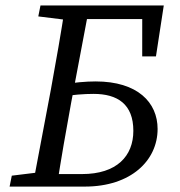

<svg xmlns="http://www.w3.org/2000/svg" viewBox="-20 -690 664 710"><path d="M15.5 0H142.2L152.3 -55.4H146.1L23.6 -40.4L15.5 0ZM100.3 0H190.1C206.1 -103 224.1 -207 243.1 -310L311.1 -669.7H221.3C205.3 -566.7 187.3 -462.7 168.3 -359.7L100.3 0ZM142.3 0H293.5C464.9 0 562.8 -97 562.8 -213.1C562.8 -311 489.1 -388.9 333.5 -388.9C298 -388.9 253.1 -384.8 210.1 -377.8L202 -331.7C247.2 -339.7 292.1 -342.8 326 -342.8C414.7 -342.8 473.1 -304.8 473.1 -206.2C473.1 -113.2 412.2 -46.3 283.2 -46.3H151.3L142.3 0ZM121.6 -629.3 243.1 -614.3H255.2L266.2 -669.7H129.7L121.6 -629.3ZM505.9 -481.4H556.7L585.6 -669.7H266.2L256.2 -619.5H542.6L506 -669.7L505.9 -481.4Z"/></svg>

Font: Source Serif Variable
Style: Italic
Weight: 389
Italic angle: -12°
Designer: Frank Grießhammer
Foundry: Adobe Systems Incorporated
Version: Version 3.001;hotconv 1.0.111;makeotfexe 2.5.65597